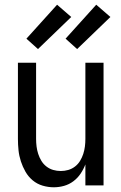

<svg xmlns="http://www.w3.org/2000/svg" viewBox="-20 -786 515 814"><path d="M208 8Q184 8 160.5 1Q137 -6 118.5 -21.5Q100 -37 88 -58Q76 -79 68.5 -102Q61 -125 58.5 -149Q56 -173 56 -197V-520H133V-197Q133 -181 135 -165Q137 -149 142 -133.5Q147 -118 155.5 -104Q164 -90 177 -80Q190 -70 205.5 -65.5Q221 -61 238 -61Q254 -61 269.5 -65.5Q285 -70 298 -80Q311 -90 319.5 -104Q328 -118 333 -133.5Q338 -149 340 -165Q342 -181 342 -197V-520H419V0H342V-89Q334 -68 321.5 -49.5Q309 -31 291 -17.5Q273 -4 251.5 2Q230 8 208 8ZM307 -578 258 -622 388 -766 448 -714ZM141 -578 92 -622 222 -766 282 -714Z"/></svg>

Font: Iosevka QP
Style: Regular
Weight: 400
Designer: Belleve Invis
Foundry: Belleve Invis
Version: Version 20.0.0; ttfautohint (v1.8.4)